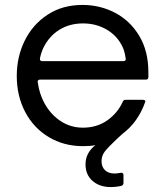

<svg xmlns="http://www.w3.org/2000/svg" viewBox="-20 -583 669 779"><path d="M582 -290V-270Q582 -260 572 -260H142Q137 -260 134.5 -257Q132 -254 133 -250Q137 -223 143 -205Q164 -141 210.5 -103Q257 -65 316 -65Q373 -65 415 -94.5Q457 -124 478 -170Q481 -178 489 -178H560Q565 -178 568 -175.5Q571 -173 569 -169Q540 -87 477 -40Q468 -31 454 -19Q418 15 405 32Q392 49 392 71Q392 94 406 107.5Q420 121 445 121Q455 121 470 118H472Q481 118 481 127V160Q481 169 469 172Q449 176 430 176Q384 176 355.5 151Q327 126 327 84Q327 37 367 6Q346 10 317 10Q239 10 177.5 -27Q116 -64 82 -129Q48 -194 48 -275Q48 -352 80 -417.5Q112 -483 172.5 -523Q233 -563 315 -563Q386 -563 447 -531Q508 -499 545 -437.5Q582 -376 582 -290ZM481 -335Q486 -335 488.5 -338Q491 -341 490 -345Q486 -373 479 -389Q458 -436 414.5 -462Q371 -488 317 -488Q262 -488 220.5 -462Q179 -436 156 -389Q147 -370 142 -346V-344Q142 -335 151 -335Z"/></svg>

Font: Open Sauce Two
Style: Regular
Weight: 400
Designer: Alfredo Marco Pradil
Foundry: Creative Sauce Fz LLC
Version: Version 1.477